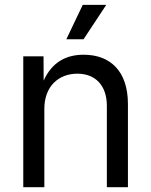

<svg xmlns="http://www.w3.org/2000/svg" viewBox="-20 -781 631 801"><path d="M165 -327.1C165 -420.4 224.1 -473.6 302.7 -473.6C378.9 -473.6 425.8 -423.3 425.8 -339.4V0H513.7V-346.7C513.7 -484.9 439.5 -552.7 329.1 -552.7C255.9 -552.7 197.3 -522 162.1 -444.8L161.6 -545.9H77.1V0H165ZM256.8 -617.2H328.6L423.3 -760.7H325.2Z"/></svg>

Font: Raveo
Style: Regular
Weight: 400
Designer: Jakub Foglar, Rasmus Andersson (Inter)
Foundry: Jakubfoglar.com
Version: Version 1.100;Glyphs 3.2.3 (3260)